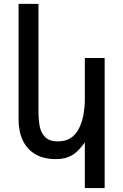

<svg xmlns="http://www.w3.org/2000/svg" viewBox="-20 -810 640 998"><path d="M269 17Q207.5 17 164.2 -8Q121 -33 98.8 -79.5Q76.5 -126 76.5 -190V-790H180V-236Q180 -187 186.5 -153.2Q193 -119.5 215 -97.2Q237 -75 280.5 -75Q353.5 -75 387.2 -136.2Q421 -197.5 421 -300V-508.5H524V167.5H421V-70Q398 -38 377 -19.5Q356 -1 330.2 8Q304.5 17 269 17Z"/></svg>

Font: JuliaMono Medium
Style: Regular
Weight: 500
Monospace: yes
Designer: cormullion
Foundry: corm
Version: Version 0.054; ttfautohint (v1.8.4)